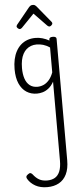

<svg xmlns="http://www.w3.org/2000/svg" viewBox="-97 -882 793 1851"><g transform="rotate(-5 299.0 43.0)"><path d="M283 924Q215 924 168 897.5Q121 871 96 829Q88 817 90 806Q92 795 108 784Q123 773 132 775Q141 777 151 788Q179 825 210.5 842.5Q242 860 287 860Q331 860 362 842Q393 824 409.5 784Q426 744 426 680V-84Q403 -43 374.5 -21Q346 1 317.5 9Q289 17 262 17Q205 17 161 -11.5Q117 -40 92 -96.5Q67 -153 67 -236Q67 -287 76.5 -330.5Q86 -374 105 -409Q124 -444 151.5 -468.5Q179 -493 214.5 -506Q250 -519 294 -519Q327 -519 360.5 -509.5Q394 -500 426 -482V-493Q426 -504 434.5 -509.5Q443 -515 460 -515Q478 -515 487 -509.5Q496 -504 496 -493V683Q496 764 470 817.5Q444 871 396 897.5Q348 924 283 924ZM272 -48Q302 -48 330.5 -60Q359 -72 384 -100Q409 -128 426 -174V-415Q393 -437 362 -446Q331 -455 298 -455Q269 -455 244.5 -446Q220 -437 200.5 -420Q181 -403 167 -377Q153 -351 146 -317Q139 -283 139 -240Q139 -182 153.5 -138.5Q168 -95 198 -71.5Q228 -48 272 -48ZM152 -617Q143 -617 132.5 -626.5Q122 -636 122 -645Q122 -648 123.5 -651Q125 -654 128 -660L260 -822Q266 -828 273.5 -833Q281 -838 295 -838Q309 -838 316.5 -833Q324 -828 329 -822L462 -660Q466 -654 467 -651Q468 -648 468 -645Q468 -636 457.5 -626.5Q447 -617 439 -617Q433 -617 428 -620Q423 -623 418 -627L295 -754L172 -627Q167 -623 162 -620Q157 -617 152 -617Z"/></g></svg>

Font: Playwrite BE WAL Light
Style: Regular
Weight: 300
Version: Version 1.002